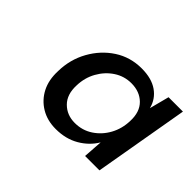

<svg xmlns="http://www.w3.org/2000/svg" viewBox="-82 -865 670 670"><g transform="rotate(45 253.0 -530.0)"><path d="M235 -349Q193 -349 161.5 -368Q130 -387 113 -420Q96 -453 98 -498Q99 -556 126 -604.5Q153 -653 197.5 -682Q242 -711 298 -711Q347 -711 377 -690Q407 -669 416 -633L435 -706H506L445 -355H374L379 -427Q358 -392 321 -370.5Q284 -349 235 -349ZM267 -411Q304 -411 333.5 -430.5Q363 -450 380.5 -482Q398 -514 399 -553Q401 -599 375.5 -624Q350 -649 309 -649Q274 -649 245 -630Q216 -611 198 -579Q180 -547 179 -508Q177 -462 202.5 -436.5Q228 -411 267 -411Z"/></g></svg>

Font: DM Sans 18pt Medium
Style: Italic
Weight: 500
Italic angle: -10°
Designer: Colophon Foundry, Jonny Pinhorn
Foundry: Colophon Foundry
Version: Version 4.004;gftools[0.9.30]